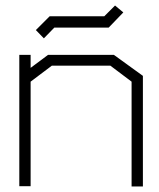

<svg xmlns="http://www.w3.org/2000/svg" viewBox="-20 -676 578 696"><path d="M457 0V-380L380 -438H168L91 -380V-1H50V-477H91V-430L154 -477H393L498 -401V0ZM110 -567 160 -617H358L397 -656L427 -631L374 -576H177L139 -537Z"/></svg>

Font: Turret Road Light
Style: Regular
Weight: 300
Designer: Noponies
Foundry: Noponies
Version: Version 1.001; ttfautohint (v1.8)